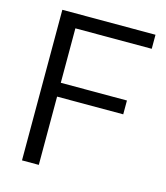

<svg xmlns="http://www.w3.org/2000/svg" viewBox="-107 -790 753 872"><g transform="rotate(15 269.5 -354.0)"><path d="M78 -708H516V-642H157V-386H468V-321H157V0H78Z"/></g></svg>

Font: Freesentation 4 Regular
Style: Regular
Weight: 400
Designer: glyphs from Roboto by Christian Robertson / Hangul glyphs from Noto Sans CJK(Source Han Sans) by Jang Soo-young and Kang
Foundry: PT&
Version: Version 2.001